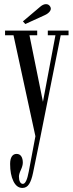

<svg xmlns="http://www.w3.org/2000/svg" viewBox="-20 -674 357 945"><path d="M104.5 -555.7 92.8 -568.8 178.2 -641.1Q192.4 -653.3 206.1 -653.6Q219.7 -653.8 227.1 -641.6Q233.9 -630.4 225.8 -618.9Q217.8 -607.4 200.7 -599.6ZM90.3 251Q62 251 45.9 217.8Q29.8 184.6 29.8 132.8Q29.8 108.9 38.1 96.2Q46.4 83.5 61.5 83.5Q76.7 83.5 84.5 95.2Q92.3 106.9 92.3 126.5Q92.3 141.6 82.8 162.1Q73.2 182.6 73.2 195.3Q73.2 211.4 78.4 221.2Q83.5 231 92.8 231Q110.4 231 121.6 170.4L154.3 -3.4L46.4 -500.5H4.9V-523.4H163.1V-500.5H125L191.4 -172.9L252.9 -500.5H215.3V-523.4H317.4V-500.5H278.8L178.2 3.4L142.6 176.8Q135.3 212.9 123.3 231.9Q111.3 251 90.3 251Z"/></svg>

Font: Imbue
Style: Regular
Weight: 400
Designer: Tyler Finck
Foundry: Etcetera Type Company
Version: Version 0.910